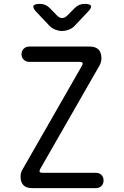

<svg xmlns="http://www.w3.org/2000/svg" viewBox="-20 -970 640 990"><path d="M146 0Q116 0 101 -15Q86 -30 86 -59Q86 -70 88.5 -79Q91 -88 96 -96L402 -630Q408 -640 405.5 -645.5Q403 -651 391 -651H131Q114 -651 102.5 -662Q91 -673 91 -690Q91 -708 102.5 -719Q114 -730 131 -730H442Q472 -730 487.5 -715Q503 -700 503 -669Q503 -659 500.5 -650Q498 -641 493 -632L188 -100Q182 -90 184.5 -84.5Q187 -79 199 -79H474Q492 -79 503 -68Q514 -57 514 -40Q514 -22 503 -11Q492 0 474 0ZM186 -950Q201 -950 213.5 -944.5Q226 -939 236 -929L274 -890Q287 -877 300.5 -877Q314 -877 327 -890L367 -930Q377 -940 389.5 -945Q402 -950 416 -950Q445 -950 449 -939.5Q453 -929 433 -909L365 -837Q352 -823 333.5 -816.5Q315 -810 300 -810Q285 -810 267 -816.5Q249 -823 235 -837L168 -908Q148 -929 152.5 -939.5Q157 -950 186 -950Z"/></svg>

Font: Maple Mono Light
Style: Regular
Weight: 300
Monospace: yes
Designer: subframe7536
Version: Version 7.000